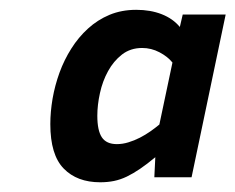

<svg xmlns="http://www.w3.org/2000/svg" viewBox="-20 -711 482 393"><path d="M83 -457Q83 -481.9 87.6 -509Q92.3 -536.1 101.8 -562.3Q111.3 -588.4 126 -611.6Q140.6 -634.8 160.2 -652.6Q179.7 -670.4 204.3 -680.7Q229 -690.9 258.8 -690.9Q288.1 -690.9 311 -681.9Q334 -672.9 348.1 -655.8L354 -681.2H441.9L372.1 -348.1H295.9L297.9 -389.2Q280.8 -375 266.8 -365.5Q252.9 -356 239.7 -349.6Q226.6 -343.3 213.4 -340.6Q200.2 -337.9 185.1 -337.9Q137.7 -337.9 110.4 -366Q83 -394 83 -457ZM333 -583Q323.2 -595.2 306.4 -604Q289.6 -612.8 271 -612.8Q247.1 -612.8 229.7 -599.4Q212.4 -585.9 201.2 -565.4Q189.9 -544.9 184.6 -520.5Q179.2 -496.1 179.2 -474.1Q179.2 -443.8 188.5 -429.9Q197.8 -416 219.2 -416Q231 -416 242.9 -419.7Q254.9 -423.3 266.4 -429.2Q277.8 -435.1 287.8 -442.1Q297.9 -449.2 306.2 -456.1Z"/></svg>

Font: Lorenzo Sans
Style: Bold Italic
Weight: 700
Italic angle: -12°
Foundry: Intel Corporation
Version: Version 1.00; ttfautohint (v1.5)